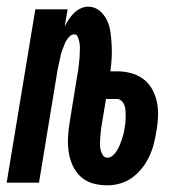

<svg xmlns="http://www.w3.org/2000/svg" viewBox="-34 -548 554 576"><path d="M288 8Q265 8 244 2Q223 -4 208 -18Q193 -32 184 -51.5Q175 -71 172 -92.5Q169 -114 170 -136Q171 -158 175 -181L196 -311Q197 -318 198.5 -325.5Q200 -333 201 -340Q202 -347 202.5 -354Q203 -361 204 -368Q205 -375 205 -382.5Q205 -390 205.5 -397Q206 -404 205.5 -411Q205 -418 203.5 -424.5Q202 -431 199 -438Q196 -445 189 -445Q181 -445 175 -439Q169 -433 165 -426.5Q161 -420 158.5 -412.5Q156 -405 153 -398Q150 -391 148.5 -384Q147 -377 145.5 -369.5Q144 -362 142 -354.5Q140 -347 139 -340L83 0H-14L72 -520H169L160 -469Q166 -480 172.5 -490Q179 -500 187.5 -508.5Q196 -517 207.5 -522.5Q219 -528 230 -528Q250 -528 264.5 -516Q279 -504 287 -487Q295 -470 297.5 -451Q300 -432 301 -412.5Q302 -393 301 -373.5Q300 -354 297 -334H317Q339 -334 359.5 -328.5Q380 -323 396.5 -310.5Q413 -298 423 -279.5Q433 -261 437 -240.5Q441 -220 440 -197.5Q439 -175 435 -153Q432 -134 427 -115Q422 -96 413.5 -78Q405 -60 392 -43.5Q379 -27 362.5 -15Q346 -3 326.5 2.5Q307 8 288 8ZM288 -75Q297 -75 304.5 -81.5Q312 -88 317 -96.5Q322 -105 325.5 -113.5Q329 -122 332 -131Q335 -140 337 -148.5Q339 -157 340 -166Q342 -175 342.5 -183Q343 -191 343 -199.5Q343 -208 342.5 -216Q342 -224 339.5 -231.5Q337 -239 331 -245Q325 -251 317 -251H284L270 -167Q269 -158 268 -149.5Q267 -141 266.5 -132Q266 -123 266 -114.5Q266 -106 268 -98Q270 -90 274.5 -82.5Q279 -75 288 -75Z"/></svg>

Font: Iosevka Term Curly
Style: Bold Italic
Weight: 700
Italic angle: -9°
Designer: Belleve Invis
Foundry: Belleve Invis
Version: Version 32.3.0